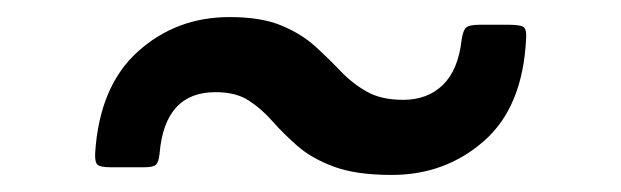

<svg xmlns="http://www.w3.org/2000/svg" viewBox="-20 -539 728 225"><path d="M232.5 -431Q173 -431 167 -359Q166 -349.5 163 -346.2Q160 -343 149.5 -343H109.5Q98 -343 94.5 -345.8Q91 -348.5 91.5 -359.5Q96.5 -438 141.5 -478.5Q186.5 -519 249 -519Q286 -519 309.5 -509.2Q333 -499.5 349 -485Q365 -470.5 378.8 -456Q392.5 -441.5 409.5 -431.8Q426.5 -422 452.5 -422Q481 -422 499 -439.5Q517 -457 521 -492.5Q522.5 -503 526 -506.5Q529.5 -510 542.5 -510H576Q588 -510 592.8 -507.8Q597.5 -505.5 596.5 -493Q592.5 -413.5 547.2 -373.8Q502 -334 439 -334Q397 -334 371 -343.8Q345 -353.5 328.5 -368Q312 -382.5 299.2 -397Q286.5 -411.5 271.5 -421.2Q256.5 -431 232.5 -431Z"/></svg>

Font: Besley SemiBold
Style: Regular
Weight: 600
Designer: Owen Earl
Foundry: indestructible type*
Version: Version 2.001; ttfautohint (v1.8.3)